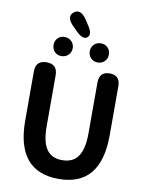

<svg xmlns="http://www.w3.org/2000/svg" viewBox="-115 -1192 979 1285"><g transform="rotate(10 374.0 -549.0)"><path d="M87 -333V-666Q87 -741 161 -741Q235 -741 235 -666V-320Q235 -209 273 -159Q307 -114 376 -114Q445 -114 480 -159Q519 -210 519 -320V-666Q519 -741 590 -741Q661 -741 661 -666V-333Q661 14 374 14Q87 14 87 -333ZM250 -799Q222 -799 204 -817.5Q186 -836 186 -864Q186 -892 204 -910.5Q222 -929 250 -929Q278 -929 297 -910.5Q316 -892 316 -864Q316 -836 297 -817.5Q278 -799 250 -799ZM497 -799Q469 -799 450.5 -817.5Q432 -836 432 -864Q432 -892 450.5 -910.5Q469 -929 497 -929Q525 -929 543.5 -910.5Q562 -892 562 -864Q562 -836 543.5 -817.5Q525 -799 497 -799ZM401 -954Q373 -930 322 -982L293 -1011Q239 -1066 280 -1100Q322 -1134 366 -1071L388 -1037Q430 -977 401 -954Z"/></g></svg>

Font: Resource Han Rounded JP
Style: Bold
Weight: 700
Designer: Cyano Hao (round all glyphs); Ryoko NISHIZUKA 西塚涼子 (kana, bopomofo & ideographs); Paul D. Hunt (Latin, Greek & Cyrillic)
Foundry: Cyano Hao
Version: 0.990